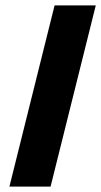

<svg xmlns="http://www.w3.org/2000/svg" viewBox="-20 -695 377 715"><path d="M15 0 183.3 -675H336.7L168.3 0Z"/></svg>

Font: Funnel Sans ExtraBold
Style: Italic
Weight: 800
Italic angle: -14.036°
Version: Version 1.000; Beta; Release 5; Build 24; ttfautohint (v1.8.